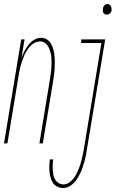

<svg xmlns="http://www.w3.org/2000/svg" viewBox="-54 -717 578 960"><path d="M-34 0 52 -520H69L53 -427Q59 -444 68 -461Q77 -478 88.5 -493Q100 -508 117 -518Q134 -528 151 -528Q168 -528 181 -519.5Q194 -511 201.5 -497.5Q209 -484 213 -468.5Q217 -453 218.5 -437.5Q220 -422 220 -405.5Q220 -389 219 -372.5Q218 -356 215.5 -339.5Q213 -323 211 -307L160 0H143L194 -310Q196 -324 198.5 -339Q201 -354 202 -368.5Q203 -383 203.5 -397.5Q204 -412 203 -426.5Q202 -441 198.5 -454.5Q195 -468 189 -480.5Q183 -493 172 -501.5Q161 -510 147 -510Q133 -510 120 -503.5Q107 -497 97 -486Q87 -475 79.5 -463Q72 -451 66.5 -438Q61 -425 56.5 -412Q52 -399 48.5 -385.5Q45 -372 42.5 -358.5Q40 -345 38 -332L-17 0ZM481 -644Q475 -644 470 -646.5Q465 -649 462.5 -654Q460 -659 460 -665Q460 -671 461 -676Q462 -684 468.5 -690.5Q475 -697 483 -697Q488 -697 493 -694Q498 -691 500.5 -686Q503 -681 503.5 -675Q504 -669 504 -664Q502 -656 495.5 -650Q489 -644 481 -644ZM262 223Q247 223 233 216.5Q219 210 211 198Q203 186 199 171.5Q195 157 193.5 142Q192 127 192.5 111.5Q193 96 195 80H212Q210 93 209.5 106.5Q209 120 210 133Q211 146 213 158.5Q215 171 222 181.5Q229 192 240 198.5Q251 205 264 205Q277 205 289 197.5Q301 190 310 179.5Q319 169 325.5 157Q332 145 337.5 132.5Q343 120 347 107.5Q351 95 354 82Q357 69 360 56Q363 43 365 30L453 -502H352V-520H472L380 33Q378 48 375 62Q372 76 368 90.5Q364 105 359.5 119Q355 133 348.5 146.5Q342 160 334 173.5Q326 187 315 198Q304 209 290.5 216Q277 223 262 223Z"/></svg>

Font: Iosevka Term Curly Thin
Style: Italic
Weight: 100
Italic angle: -9°
Designer: Belleve Invis
Foundry: Belleve Invis
Version: Version 32.3.0